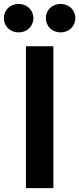

<svg xmlns="http://www.w3.org/2000/svg" viewBox="-76 -965 407 985"><path d="M197.8 -727.5H57.1V0H197.8ZM234.9 -798.8C277.8 -798.8 310.5 -830.1 310.5 -872.1C310.5 -913.6 277.8 -944.8 234.9 -944.8C191.4 -944.8 159.2 -913.6 159.2 -872.1C159.2 -830.1 191.4 -798.8 234.9 -798.8ZM19.5 -798.8C62.5 -798.8 95.2 -830.1 95.2 -872.1C95.2 -913.6 62.5 -944.8 19.5 -944.8C-23.9 -944.8 -56.2 -913.6 -56.2 -872.1C-56.2 -830.1 -23.9 -798.8 19.5 -798.8Z"/></svg>

Font: Raveo Display Display SemiBold
Style: Regular
Weight: 600
Designer: Jakub Foglar, Rasmus Andersson (Inter)
Foundry: Jakubfoglar.com
Version: Version 1.100;Glyphs 3.2.3 (3260)